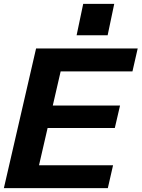

<svg xmlns="http://www.w3.org/2000/svg" viewBox="-29 -970 730 990"><path d="M-9 0 157 -720H311L145 0ZM63 0 90 -118H554L527 0ZM134 -310 161 -426H590L563 -310ZM202 -602 229 -720H681L654 -602ZM366 -788 400 -950H560L526 -788Z"/></svg>

Font: Instrument Sans
Style: Bold Italic
Weight: 700
Italic angle: -13°
Designer: Rodrigo Fuenzalida
Foundry: fragTYPE
Version: Version 1.000;gftools[0.9.28]